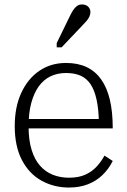

<svg xmlns="http://www.w3.org/2000/svg" viewBox="-20 -829 571 860"><path d="M108 -263Q108 -202 121.5 -158Q135 -114 159.5 -86.5Q184 -59 217 -46Q250 -33 289 -33Q333 -33 363 -47Q393 -61 413.5 -83.5Q434 -106 448 -132L485 -108Q467 -72 439 -45Q411 -18 373.5 -3.5Q336 11 289 11Q221 11 165.5 -20Q110 -51 78 -112.5Q46 -174 46 -264Q46 -350 75.5 -413.5Q105 -477 156.5 -512Q208 -547 276 -547Q329 -547 368 -528.5Q407 -510 433 -473.5Q459 -437 472 -382.5Q485 -328 485 -254H90V-296H442L423 -279Q422 -340 412.5 -383Q403 -426 385.5 -452Q368 -478 341 -490Q314 -502 276 -502Q237 -502 206 -487Q175 -472 153.5 -442Q132 -412 120 -367.5Q108 -323 108 -263ZM291 -753Q299 -770 307 -782.5Q315 -795 324.5 -802Q334 -809 347 -809Q365 -809 375 -799Q385 -789 385 -775Q385 -765 380.5 -755Q376 -745 368 -735.5Q360 -726 350 -716L256 -617H234V-636Z"/></svg>

Font: Roboto Serif SemiCondensed ExtraLight
Style: Regular
Weight: 250
Width: 4
Designer: Greg Gazdowicz
Foundry: Commercial Type
Version: Version 1.007